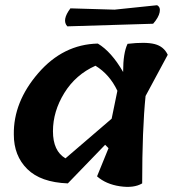

<svg xmlns="http://www.w3.org/2000/svg" viewBox="-20 -717 665 736"><path d="M383 -162 240 -14Q136 -18 84.5 -69Q33 -120 33 -201Q31 -326 126.5 -436.5Q222 -547 355 -550Q407 -519 452 -441V-442Q452 -514 469 -549Q538 -557 573 -548Q608 -539 623 -507L538 -349Q525 -220 525 -14Q493 5 439.5 -3Q386 -11 352 -41L396 -149ZM231 -110Q293 -163 408 -262L430 -369Q400 -432 346 -465Q270 -431 226.5 -360.5Q183 -290 183 -214Q183 -138 231 -110ZM567 -626 238 -616Q216 -640 250 -685L419 -680L582 -697Q596 -690 592 -670Q588 -650 567 -626Z"/></svg>

Font: Tillana SemiBold
Style: Regular
Weight: 600
Designer: Lipi Raval (Devanagari, Latin), Jonny Pinhorn (Latin)
Foundry: Indian Type Foundry
Version: Version 2.003;PS 1.0;hotconv 1.0.79;makeotf.lib2.5.61930; tt